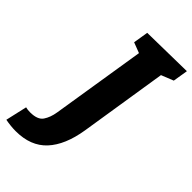

<svg xmlns="http://www.w3.org/2000/svg" viewBox="-379 -784 1037 1037"><g transform="rotate(45 140.0 -265.5)"><path d="M392 -707 378 -621 308 -593 229 -92Q208 39 144.5 107.5Q81 176 -33 176Q-70 176 -112 168L-84 45Q-69 49 -50 49Q7 49 27 19.5Q47 -10 54 -54L140 -593L80 -616L94 -702Z"/></g></svg>

Font: Bitter Pro ExtraBold
Style: Italic
Weight: 800
Italic angle: -9°
Designer: Sol Matas, and Bitter project Authors
Foundry: Sol Matas
Version: Version 1.010